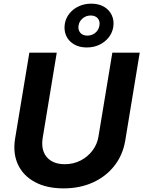

<svg xmlns="http://www.w3.org/2000/svg" viewBox="-20 -1014 780 1044"><path d="M325.7 10.3Q233.4 10.3 169.7 -24.2Q106 -58.6 77.6 -119.6Q49.3 -180.7 62 -259.8L139.6 -727.5H288.6L211.9 -262.7Q205.1 -219.7 217.5 -188Q230 -156.2 259.3 -138.7Q288.6 -121.1 331.5 -121.1Q378.9 -121.1 418 -141.1Q457 -161.1 482.9 -195.3Q508.8 -229.5 515.6 -272.5L590.8 -727.5H739.7L661.1 -250Q647.9 -170.9 601.8 -112.3Q555.7 -53.7 484.9 -21.7Q414.1 10.3 325.7 10.3ZM452.1 -755.9Q411.1 -755.9 382.1 -773.2Q353 -790.5 339.8 -819.8Q326.7 -849.1 332.5 -884.8Q337.9 -916 357.7 -940.7Q377.4 -965.3 408.2 -979.7Q439 -994.1 476.1 -994.1Q517.1 -994.1 545.9 -977.1Q574.7 -960 588.1 -930.7Q601.6 -901.4 595.7 -865.7Q590.3 -834.5 570.3 -809.6Q550.3 -784.7 519.8 -770.3Q489.3 -755.9 452.1 -755.9ZM455.1 -820.3Q479.5 -820.3 498 -835.4Q516.6 -850.6 520.5 -874.5Q524.9 -898.4 511.7 -914.1Q498.5 -929.7 473.1 -929.7Q448.2 -929.7 429.7 -914.3Q411.1 -898.9 407.2 -875.5Q403.3 -851.6 416.5 -835.9Q429.7 -820.3 455.1 -820.3Z"/></svg>

Font: Inter 16pt
Style: Bold Italic
Weight: 700
Italic angle: -9.3988°
Version: Version 4.001;git-66647c0bb